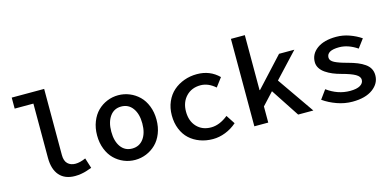

<svg xmlns="http://www.w3.org/2000/svg" viewBox="-69 -1125 3136 1538"><g transform="rotate(-15 1499.0 -356.0)"><path d="M400.9 13.2Q316.4 13.2 271.7 -38.1Q227.1 -89.4 227.1 -184.1V-633.8H71.8V-725.1H340.8V-176.8Q340.8 -127.9 365 -104.5Q389.2 -81.1 429.2 -81.1Q466.8 -81.1 514.2 -102.1L541 -17.1Q508.8 -5.9 494.1 -1Q479.5 3.9 453.6 8.5Q427.7 13.2 400.9 13.2Z M992.7 -5.1Q948.2 13.2 899.4 13.2Q850.6 13.2 806.4 -5.1Q762.2 -23.4 728.3 -56.9Q694.3 -90.3 674.1 -141.6Q653.8 -192.9 653.8 -254.9Q653.8 -316.9 674.1 -368.2Q694.3 -419.4 728.3 -452.9Q762.2 -486.3 806.4 -504.6Q850.6 -522.9 899.4 -522.9Q948.2 -522.9 992.7 -504.6Q1037.1 -486.3 1071.5 -452.9Q1106 -419.4 1126.2 -368.2Q1146.5 -316.9 1146.5 -254.9Q1146.5 -192.9 1126.2 -141.6Q1106 -90.3 1071.5 -56.9Q1037.1 -23.4 992.7 -5.1ZM899.4 -81.1Q959.5 -81.1 994.1 -128.2Q1028.8 -175.3 1028.8 -254.9Q1028.8 -334 994.1 -381.6Q959.5 -429.2 899.4 -429.2Q839.8 -429.2 805.7 -381.6Q771.5 -334 771.5 -254.9Q771.5 -175.3 805.7 -128.2Q839.8 -81.1 899.4 -81.1Z M1544.4 13.2Q1486.8 13.2 1437.3 -5.1Q1387.7 -23.4 1351.3 -56.9Q1314.9 -90.3 1294.2 -141.4Q1273.4 -192.4 1273.4 -254.9Q1273.4 -316.9 1295.9 -368.2Q1318.4 -419.4 1356.7 -452.9Q1395 -486.3 1445.3 -504.6Q1495.6 -522.9 1552.2 -522.9Q1660.6 -522.9 1733.4 -450.2L1679.2 -377.9Q1620.6 -429.2 1557.1 -429.2Q1483.4 -429.2 1437.3 -380.9Q1391.1 -332.5 1391.1 -254.9Q1391.1 -176.3 1436 -128.7Q1481 -81.1 1554.2 -81.1Q1624.5 -81.1 1695.3 -138.2L1743.2 -64.9Q1700.2 -27.3 1648.4 -7.1Q1596.7 13.2 1544.4 13.2Z M1889.6 0V-725.1H2004.9V-269H2008.8L2231 -509.8H2357.9L2167 -305.2L2378.9 0H2252.9L2098.6 -234.9L2004.9 -133.8V0Z M2701.7 13.2Q2636.7 13.2 2574 -9.3Q2511.2 -31.7 2461.4 -66.9L2514.6 -140.1Q2604 -75.2 2704.6 -75.2Q2760.7 -75.2 2789.1 -92.3Q2817.4 -109.4 2817.4 -138.2Q2817.4 -164.6 2783 -184.6Q2748.5 -204.6 2671.4 -225.1Q2634.3 -234.9 2603.5 -247.8Q2572.8 -260.7 2546.4 -278.6Q2520 -296.4 2505.1 -320.1Q2490.2 -343.8 2490.2 -371.1Q2490.2 -438.5 2548.1 -480.7Q2606 -522.9 2707.5 -522.9Q2763.2 -522.9 2816.4 -503.9Q2869.6 -484.9 2911.6 -456.1L2858.4 -384.8Q2782.7 -436 2708.5 -436Q2605.5 -436 2605.5 -377Q2605.5 -351.6 2640.1 -333.7Q2674.8 -315.9 2743.7 -297.9Q2789.1 -285.6 2821.5 -272.5Q2854 -259.3 2879.9 -241.2Q2905.8 -223.1 2918.7 -199.2Q2931.6 -175.3 2931.6 -145Q2931.6 -77.1 2870.6 -32Q2809.6 13.2 2701.7 13.2Z"/></g></svg>

Font: Office Code Pro Medium
Style: Regular
Weight: 500
Designer: Nathan Rutzky & Paul D. Hunt
Foundry: Adobe Systems Incorporated
Version: Version 1.004;PS 001.004;hotconv 1.0.70;makeotf.lib2.5.58329